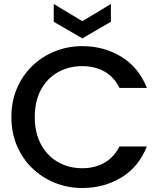

<svg xmlns="http://www.w3.org/2000/svg" viewBox="-20 -935 813 961"><path d="M37 -349Q37 -427 64.5 -492Q92 -557 141 -604.5Q190 -652 254.5 -678Q319 -704 392 -704Q501 -704 588 -650.5Q675 -597 715 -495H578Q550 -551 502 -577.5Q454 -604 392 -604Q323 -604 269 -573Q215 -542 184.5 -485Q154 -428 154 -349Q154 -271 184.5 -213.5Q215 -156 269 -124.5Q323 -93 392 -93Q454 -93 502 -120Q550 -147 578 -202H715Q675 -100 588 -47Q501 6 392 6Q319 6 254.5 -20Q190 -46 141 -93.5Q92 -141 64.5 -206Q37 -271 37 -349ZM535 -915V-826L392 -743L249 -826V-915L392 -829Z"/></svg>

Font: Poppins Medium
Style: Regular
Weight: 500
Designer: Ninad Kale (Devanagari), Jonny Pinhorn (Latin)
Version: Version 5.002